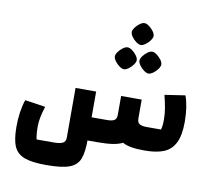

<svg xmlns="http://www.w3.org/2000/svg" viewBox="-117 -1094 1621 1469"><g transform="rotate(10 693.5 -360.0)"><path d="M1322 -268Q1322 -164 1292.5 -105.5Q1263 -47 1205.5 -23.5Q1148 0 1056 0Q996 0 954.5 -7Q913 -14 885 -30Q854 -14 807 -7Q760 0 690 0H614V-9Q614 94 593 145.5Q572 197 513.5 218.5Q455 240 336 240Q224 240 166 218.5Q108 197 84 144.5Q60 92 60 -9Q60 -129 91 -221L250 -197Q235 -150 227.5 -112.5Q220 -75 220 -39Q220 23 229 60H360Q408 60 431 49Q454 38 454 7V-380H614V-180H734Q772 -180 790 -191Q808 -202 808 -233V-380H968V-233Q968 -202 986 -191Q1004 -180 1042 -180H1153Q1162 -206 1162 -258Q1162 -301 1154.5 -346Q1147 -391 1133 -446L1292 -470Q1322 -387 1322 -268ZM708 -670Q708 -686 722.5 -706Q737 -726 757 -740.5Q777 -755 793 -755Q809 -755 829 -740.5Q849 -726 863.5 -706Q878 -686 878 -670Q878 -655 863.5 -634.5Q849 -614 828.5 -599.5Q808 -585 793 -585Q778 -585 757.5 -599.5Q737 -614 722.5 -634.5Q708 -655 708 -670ZM899 -670Q899 -686 913.5 -706Q928 -726 948 -740.5Q968 -755 984 -755Q1000 -755 1020 -740.5Q1040 -726 1054.5 -706Q1069 -686 1069 -670Q1069 -655 1054.5 -634.5Q1040 -614 1019.5 -599.5Q999 -585 984 -585Q969 -585 948.5 -599.5Q928 -614 913.5 -634.5Q899 -655 899 -670ZM803 -875Q803 -891 817.5 -911Q832 -931 852 -945.5Q872 -960 888 -960Q904 -960 924 -945.5Q944 -931 958.5 -911Q973 -891 973 -875Q973 -860 958.5 -839.5Q944 -819 923.5 -804.5Q903 -790 888 -790Q873 -790 852.5 -804.5Q832 -819 817.5 -839.5Q803 -860 803 -875Z"/></g></svg>

Font: Changa ExtraBold
Style: Regular
Weight: 800
Designer: Eduardo Rodriguez Tunni
Foundry: Eduardo Rodriguez Tunni
Version: Version 2.002; ttfautohint (v1.5) -l 8 -r 50 -G 220 -x 14 -H